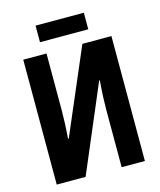

<svg xmlns="http://www.w3.org/2000/svg" viewBox="-127 -969 886 1060"><g transform="rotate(-15 315.5 -439.0)"><path d="M64 -713.9H196.8V-391.1Q196.8 -360.4 195.3 -320.8Q193.8 -281.2 189.9 -228H193.8L401.9 -713.9H567.9V0H435.1V-328.1Q435.1 -358.9 436.8 -400.6Q438.5 -442.4 442.9 -494.1H439L229 0H64ZM454.1 -877.9V-783.2H178.2V-877.9Z"/></g></svg>

Font: Open Sans Condensed
Style: Bold
Weight: 700
Width: 3
Designer: Monotype Design Team
Foundry: Monotype Imaging Inc.
Version: Version 3.003; ttfautohint (v1.8.4)